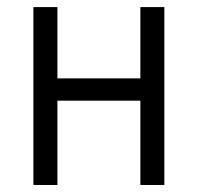

<svg xmlns="http://www.w3.org/2000/svg" viewBox="-20 -527 563 547"><path d="M75.2 -506.8H143.6V-303.7H379.9V-506.8H448.2V0H379.9V-240.2H143.6V0H75.2Z"/></svg>

Font: DINish
Style: Regular
Weight: 400
Designer: Bert Driehuis
Foundry: Playbeing
Version: Version 3.008; git-95204e4c-release